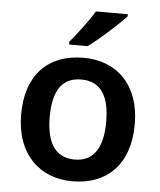

<svg xmlns="http://www.w3.org/2000/svg" viewBox="-54 -813 726 870"><g transform="rotate(5 308.5 -378.0)"><path d="M492 -756V-766H347C320 -721 270 -656 239 -619V-606H323C372 -641 458 -719 492 -756ZM567 -272C567 -452 460 -552 310 -552C149 -552 50 -452 50 -272C50 -92 158 10 307 10C467 10 567 -92 567 -272ZM180 -272C180 -387 218 -453 308 -453C398 -453 437 -387 437 -272C437 -158 398 -89 309 -89C219 -89 180 -158 180 -272Z"/></g></svg>

Font: Noto Sans Myanmar UI SemiBold
Style: Regular
Weight: 600
Designer: Monotype Design Team
Foundry: Monotype Imaging Inc.
Version: Version 2.103